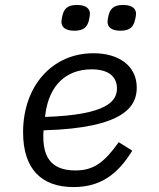

<svg xmlns="http://www.w3.org/2000/svg" viewBox="-20 -743 640 775"><path d="M277 12.1C386 12.1 456 -40.1 513.8 -134.9L459.2 -169C400.9 -87 358 -55 284.1 -55C176.1 -55 154.8 -122.2 154.8 -193.9C154.8 -196 154.8 -207 155.9 -217C485.1 -225.9 532 -316.1 532 -388.8C532 -479 458.1 -528.1 356.9 -528.1C191.1 -528.1 73.2 -396 73.2 -209.2C73.2 -61.1 147 12.1 277 12.1ZM161.9 -271 163 -280.9C177.9 -398.1 246.1 -463.1 350.1 -463.1C425.1 -463.1 452.1 -427.9 452.1 -386C452.1 -335.9 414.1 -279.1 161.9 -271ZM228 -654.8C228 -636 241.1 -619 279.8 -619C320 -619 333.1 -636 339.1 -661.9C340.9 -671.2 343 -680 343 -687.1C343 -706 329.9 -723 290.8 -723C251.1 -723 237.9 -706 231.9 -680C230.1 -671.2 228 -661.9 228 -654.8ZM414.1 -654.8C414.1 -636 426.8 -619 465.9 -619C506 -619 518.8 -636 524.9 -661.9C527 -671.2 529.1 -680 529.1 -687.1C529.1 -706 516 -723 476.9 -723C437.1 -723 424 -706 418 -680C415.8 -671.2 414.1 -661.9 414.1 -654.8Z"/></svg>

Font: Margiela Mono Italic Italic
Style: Regular
Weight: 400
Designer: Mike Abbink, Paul van der Laan, Pieter van Rosmalen
Foundry: Bold Monday
Version: Version 2.003 2021